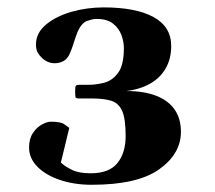

<svg xmlns="http://www.w3.org/2000/svg" viewBox="-20 -869 592 529"><path d="M232.9 -359.9Q184.1 -359.9 144.8 -373.3Q105.5 -386.7 82.8 -409.9Q60.1 -433.1 60.1 -462.4Q60.1 -486.8 70.8 -502.7Q81.5 -518.6 95.7 -526.1Q109.9 -533.7 120.1 -533.7Q147 -533.7 156.5 -527.1Q166 -520.5 170.9 -516.6Q168 -503.9 166.7 -499.5Q165.5 -495.1 164.3 -489.7Q163.1 -484.4 159.4 -469Q155.8 -453.6 147 -418.5Q145 -424.3 152.3 -417.2Q159.7 -410.2 178.5 -400.9Q197.3 -391.6 230 -391.6Q280.8 -391.6 303.5 -419.7Q326.2 -447.8 326.2 -494.6Q326.2 -541 316.7 -563Q307.1 -585 286.6 -591.3Q266.1 -597.7 233.4 -597.7H197.8Q191.4 -597.7 189.2 -599.4Q187 -601.1 187 -616.2Q187 -631.8 189.7 -633.5Q192.4 -635.3 197.8 -635.3H223.6Q243.7 -635.3 266.4 -640.9Q289.1 -646.5 305.2 -668Q321.3 -689.5 321.3 -736.8Q321.3 -753.4 314.7 -772Q308.1 -790.5 291.7 -803.7Q275.4 -816.9 245.6 -816.9Q236.3 -816.9 220.5 -811.5Q204.6 -806.2 193.4 -780.3Q187 -763.7 182.4 -748.5Q177.7 -733.4 172.4 -721.7Q166 -706.5 154.8 -700.7Q143.6 -694.8 130.9 -694.8Q111.3 -694.8 96.4 -708.7Q81.5 -722.7 80.1 -735.4Q79.6 -738.3 79.3 -741Q79.1 -743.7 79.1 -746.6Q79.1 -777.8 106.2 -800.8Q133.3 -823.7 176 -836.2Q218.8 -848.6 265.6 -848.6Q354.5 -848.6 403.1 -822Q451.7 -795.4 451.7 -742.2Q451.7 -707.5 436.8 -681.2Q421.9 -654.8 394.3 -638.9Q366.7 -623 328.1 -618.2Q377.9 -618.2 411.4 -604.7Q444.8 -591.3 461.7 -566.4Q478.5 -541.5 478.5 -505.9Q478.5 -445.3 418.7 -402.6Q358.9 -359.9 232.9 -359.9Z"/></svg>

Font: Gelasio
Style: Bold
Weight: 700
Designer: Eben Sorkin
Foundry: Eben Sorkin
Version: Version 1.008